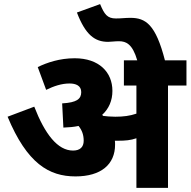

<svg xmlns="http://www.w3.org/2000/svg" viewBox="-20 -916 929 936"><path d="M541 -211C541 -218 541 -224 540 -230C546 -230 552 -230 559 -230C589 -230 617 -232 645 -242V0H799V-499H889V-622H784C739 -797 690 -829 616 -829C590 -829 572 -826 545 -826C503 -826 489 -846 468 -896L355 -855C397 -745 443 -712 507 -712C521 -712 539 -715 560 -715C595 -715 626 -701 649 -622H584V-499H645V-362C613 -351 581 -347 542 -347C518 -347 499 -349 483 -351C481 -353 480 -354 478 -356C511 -386 528 -426 528 -473C528 -564 463 -632 344 -632C271 -632 209 -611 164 -589L205 -478C242 -496 280 -509 319 -509C349 -509 376 -499 376 -467C376 -434 355 -416 283 -412L289 -294C316 -295 340 -297 363 -302C380 -281 388 -258 388 -230C388 -199 370 -182 336 -182C261 -182 199 -262 147 -396L17 -347C112 -119 219 -56 348 -56C472 -56 541 -114 541 -211Z"/></svg>

Font: Noto Sans Devanagari UI ExtraBold
Style: Regular
Weight: 800
Designer: Jelle Bosma - Monotype Design Team
Foundry: Monotype Imaging Inc.
Version: Version 2.003